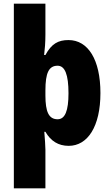

<svg xmlns="http://www.w3.org/2000/svg" viewBox="-20 -780 600 1040"><path d="M524 -276C524 -457 457 -563 351 -563C295 -563 259 -543 226 -482H219C223 -514 226 -551 226 -593V-760H55V240H226V31C226 10 223 -25 220 -66H226C255 -16 296 10 352 10C455 10 524 -95 524 -276ZM351 -275C351 -181 333 -134 292 -134C244 -134 226 -175 226 -263V-290C226 -384 244 -424 292 -424C332 -424 351 -375 351 -275Z"/></svg>

Font: Noto Sans Devanagari UI Condensed Black
Style: Regular
Weight: 900
Width: 3
Designer: Jelle Bosma - Monotype Design Team
Foundry: Monotype Imaging Inc.
Version: Version 2.004